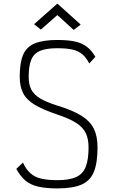

<svg xmlns="http://www.w3.org/2000/svg" viewBox="-20 -1037 640 1071"><path d="M300 14Q236 14 193 4Q150 -6 122 -29.5Q94 -53 71 -95L108 -130Q125 -93 148.5 -71.5Q172 -50 208 -41Q244 -32 300 -32Q366 -32 404 -49Q442 -66 458 -106Q474 -146 474 -215Q474 -263 458 -295.5Q442 -328 404 -352Q366 -376 300 -398Q220 -425 174 -452.5Q128 -480 109 -517.5Q90 -555 90 -608Q90 -687 109 -731.5Q128 -776 174 -795Q220 -814 300 -814Q359 -814 398 -805.5Q437 -797 464 -776.5Q491 -756 512 -720L478 -683Q461 -716 439 -734.5Q417 -753 384 -760.5Q351 -768 300 -768Q239 -768 204 -753.5Q169 -739 154.5 -704Q140 -669 140 -608Q140 -566 154.5 -537.5Q169 -509 204 -488Q239 -467 300 -448Q385 -422 434 -391.5Q483 -361 503.5 -319Q524 -277 524 -215Q524 -128 503.5 -78Q483 -28 434 -7Q385 14 300 14ZM391 -870 300 -953 208 -872 170 -902 300 -1017 430 -900Z"/></svg>

Font: Victor Mono Thin
Style: Regular
Weight: 100
Monospace: yes
Designer: Rune Bjørnerås
Version: Version 1.561;gftools[0.9.30]